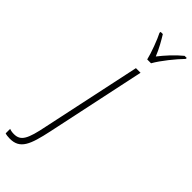

<svg xmlns="http://www.w3.org/2000/svg" viewBox="-455 -793 1060 1060"><g transform="rotate(45 74.5 -263.0)"><path d="M132 -606H162C189 -654 244 -721 280 -758L281 -766H264C222 -732 184 -689 154 -651C137 -694 112 -737 94 -766H77L76 -758C93 -726 123 -646 132 -606ZM-95 240C-15 240 7 183 35 52L158 -528H122L-1 50C-25 171 -44 206 -97 206C-111 206 -122 204 -132 200V235C-124 238 -111 240 -95 240Z"/></g></svg>

Font: Noto Sans ExtraCondensed ExtraLight
Style: Italic
Weight: 200
Width: 2
Italic angle: -12°
Designer: Monotype Design Team
Foundry: Monotype Imaging Inc.
Version: Version 2.013